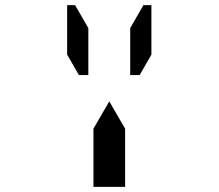

<svg xmlns="http://www.w3.org/2000/svg" viewBox="-20 -876 856 752"><path d="M490 -766 542 -856H573V-662L527 -582H490ZM470 -269V-144H346V-269V-372L408 -479L470 -372ZM243 -662V-856H274L326 -766V-582H289Z"/></svg>

Font: DSEG14 Classic
Style: Bold
Weight: 700
Designer: Keshikan(Twitter:@keshinomi_88pro)
Version: Version 0.46